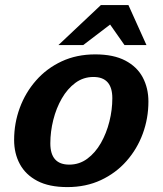

<svg xmlns="http://www.w3.org/2000/svg" viewBox="-20 -750 663 782"><path d="M368 -528.5Q442.5 -528.5 490.5 -503.2Q538.5 -478 561.5 -434.5Q584.5 -391 584.5 -336.5Q584.5 -268 561.5 -205.5Q538.5 -143 495.2 -94Q452 -45 391 -16.5Q330 12 254.5 12Q180 12 132 -13.2Q84 -38.5 60.8 -81.8Q37.5 -125 37.5 -180Q37.5 -248 60.5 -310.5Q83.5 -373 126.8 -422.2Q170 -471.5 231 -500Q292 -528.5 368 -528.5ZM262 -79.5Q303 -79.5 335.5 -103.5Q368 -127.5 390.8 -167.2Q413.5 -207 425.5 -254.8Q437.5 -302.5 437.5 -350Q437.5 -436.5 360.5 -436.5Q319.5 -436.5 287 -412.5Q254.5 -388.5 231.8 -349Q209 -309.5 197 -261.5Q185 -213.5 185 -166Q185 -79.5 262 -79.5ZM218 -566.5 391 -729.5H503L576.5 -566.5H487L428.5 -650L319 -566.5Z"/></svg>

Font: Newsreader 6pt SemiBold
Style: Italic
Weight: 600
Italic angle: -17°
Designer: Hugues Gentile
Foundry: Production Type
Version: Version 1.003; ttfautohint (v1.8.3)